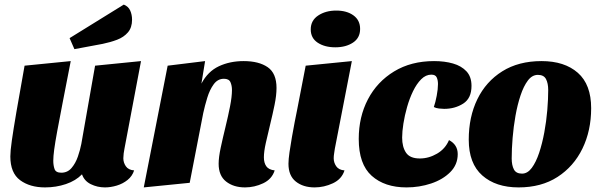

<svg xmlns="http://www.w3.org/2000/svg" viewBox="-20 -796 2610 836"><path d="M176 20Q110 20 67.5 -11.5Q25 -43 25 -115Q25 -138 31.5 -184Q38 -230 51.5 -309Q65 -388 87 -510L288 -530Q267 -422 252.5 -347.5Q238 -273 229 -224Q220 -175 216 -145Q212 -115 212 -96Q212 -76 217.5 -60Q223 -44 247 -44Q274 -44 291.5 -64.5Q309 -85 319 -114Q329 -143 334 -169L394 -510L594 -530L522 -149Q520 -140 518.5 -128Q517 -116 517 -107Q517 -88 528 -72Q539 -56 564 -54Q556 -29 535.5 -12.5Q515 4 488.5 12Q462 20 437 20Q404 20 375.5 6Q347 -8 337 -37Q310 -9 267 5.5Q224 20 176 20ZM304 -582 283 -630 519 -776Q539 -768 547 -750Q555 -732 555 -710Q555 -676 537 -655Q519 -634 490 -623Q461 -612 427 -605Z M1047 20Q997 20 964.5 -5.5Q932 -31 932 -83Q932 -111 941 -153Q950 -195 961.5 -242Q973 -289 981.5 -332Q990 -375 990 -404Q990 -423 983.5 -438Q977 -453 955 -453Q928 -453 910.5 -429Q893 -405 882.5 -370.5Q872 -336 865 -304L806 0L606 20L710 -510L873 -530L857 -432Q885 -485 933 -507.5Q981 -530 1041 -530Q1107 -530 1145.5 -503.5Q1184 -477 1184 -413Q1184 -381 1175.5 -339.5Q1167 -298 1156.5 -255Q1146 -212 1137.5 -174Q1129 -136 1129 -111Q1129 -87 1139.5 -72Q1150 -57 1176 -54Q1164 -16 1126 2Q1088 20 1047 20Z M1440 -590Q1394 -590 1363.5 -610Q1333 -630 1333 -668Q1333 -707 1365.5 -728.5Q1398 -750 1444 -750Q1490 -750 1519 -729Q1548 -708 1548 -670Q1548 -631 1517 -610.5Q1486 -590 1440 -590ZM1350 20Q1300 20 1268 -5.5Q1236 -31 1236 -83Q1236 -102 1240.5 -133Q1245 -164 1251 -198.5Q1257 -233 1263 -264Q1269 -295 1273 -314L1311 -510L1512 -530L1438 -149Q1437 -141 1435 -129Q1433 -117 1433 -107Q1433 -88 1444 -72Q1455 -56 1480 -54Q1468 -16 1429.5 2Q1391 20 1350 20Z M1750 20Q1655 20 1598.5 -30.5Q1542 -81 1542 -191Q1542 -287 1582 -363.5Q1622 -440 1696 -485Q1770 -530 1870 -530Q1916 -530 1952.5 -519.5Q1989 -509 2011 -485.5Q2033 -462 2033 -422Q2033 -368 1997 -345Q1961 -322 1914 -322Q1905 -322 1891.5 -323.5Q1878 -325 1869 -330Q1876 -350 1881.5 -379Q1887 -408 1887 -430Q1887 -447 1881.5 -459Q1876 -471 1858 -471Q1834 -471 1814 -451Q1794 -431 1778.5 -399Q1763 -367 1752.5 -330Q1742 -293 1736.5 -258Q1731 -223 1731 -197Q1731 -156 1748 -131Q1765 -106 1808 -106Q1847 -106 1883 -127Q1919 -148 1935 -186Q1973 -166 1973 -125Q1973 -79 1940.5 -46.5Q1908 -14 1857 3Q1806 20 1750 20Z M2238 20Q2139 20 2080 -32Q2021 -84 2021 -188Q2021 -287 2058.5 -364Q2096 -441 2167 -485.5Q2238 -530 2338 -530Q2438 -530 2496 -479Q2554 -428 2554 -325Q2554 -227 2516 -149Q2478 -71 2407.5 -25.5Q2337 20 2238 20ZM2253 -40Q2277 -40 2295.5 -65Q2314 -90 2327.5 -130.5Q2341 -171 2350 -219.5Q2359 -268 2363 -316.5Q2367 -365 2367 -404Q2367 -433 2357.5 -451.5Q2348 -470 2322 -470Q2297 -470 2278.5 -445.5Q2260 -421 2246.5 -380.5Q2233 -340 2224.5 -292Q2216 -244 2212 -195.5Q2208 -147 2208 -106Q2208 -77 2217.5 -58.5Q2227 -40 2253 -40Z"/></svg>

Font: Sansita Swashed ExtraBold
Style: Regular
Weight: 800
Designer: Pablo Cosgaya
Foundry: Omnibus-Type
Version: Version 1.003; ttfautohint (v1.8.3)